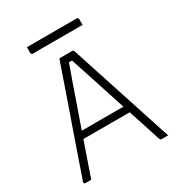

<svg xmlns="http://www.w3.org/2000/svg" viewBox="-199 -994 1049 1126"><g transform="rotate(-30 325.0 -431.0)"><path d="M147 -277H439Q447 -277 455 -277Q463 -277 470 -277L492 -287L498 -257L503 -230H158Q155 -230 152.5 -231.5Q150 -233 148.5 -235.5Q147 -238 147 -241ZM89 0Q79 0 69.5 0Q60 0 49 0Q46 0 43.5 -2Q41 -4 40.5 -7Q40 -10 41 -14Q58 -64 75.5 -113.5Q93 -163 110 -213Q127 -263 144.5 -312.5Q162 -362 179.5 -411.5Q197 -461 214 -511Q231 -561 248.5 -610.5Q266 -660 283 -710Q305 -710 329.5 -710Q354 -710 370 -710Q374 -710 376.5 -708.5Q379 -707 380 -704.5Q381 -702 382 -699Q408 -619 434 -539Q460 -459 486 -379.5Q512 -300 538 -220Q564 -140 590 -60Q595 -45 600 -30Q605 -15 610 0Q599 0 588 0Q577 0 566 0Q562 0 559.5 -1.5Q557 -3 555.5 -7Q554 -11 551 -18Q535 -68 513.5 -134.5Q492 -201 467.5 -275Q443 -349 419 -423Q395 -497 374 -562Q353 -627 337 -674L353 -662H308L324 -673Q307 -626 285.5 -565Q264 -504 239.5 -433.5Q215 -363 189 -288.5Q163 -214 137.5 -140.5Q112 -67 89 0ZM151 -862H488Q493 -862 496 -859Q499 -856 499 -851Q499 -841 499 -831.5Q499 -822 499 -812H162Q159 -812 156.5 -813.5Q154 -815 152.5 -817.5Q151 -820 151 -823Q151 -833 151 -842.5Q151 -852 151 -862Z"/></g></svg>

Font: Recursive Light
Style: Regular
Weight: 300
Version: Version 1.085